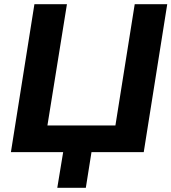

<svg xmlns="http://www.w3.org/2000/svg" viewBox="-20 -725 817 915"><path d="M253 170 281 0H32L144 -705H299L206 -127H530L622 -705H777L665 0H416L389 170Z"/></svg>

Font: Mulish ExtraBold
Style: Italic
Weight: 800
Italic angle: -9°
Designer: Vernon Adams
Foundry: Vernon Adams
Version: Version 3.603; ttfautohint (v1.8.3)